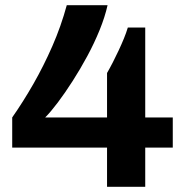

<svg xmlns="http://www.w3.org/2000/svg" viewBox="-20 -719 715 739"><path d="M392 0V-151H27V-267Q69 -327 108.5 -396Q148 -465 181.5 -541.5Q215 -618 237 -699H394Q384 -654 363.5 -603.5Q343 -553 316 -503Q289 -453 259.5 -407Q230 -361 202.5 -324.5Q175 -288 154 -267H392V-438Q403 -457 414.5 -479.5Q426 -502 437 -525.5Q448 -549 457 -571Q466 -593 472 -613H539V-267H645V-151H539V0Z"/></svg>

Font: Archivo SemiExpanded
Style: Bold
Weight: 700
Width: 6
Designer: Hector Gatti
Foundry: Omnibus-Type
Version: Version 2.001